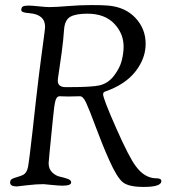

<svg xmlns="http://www.w3.org/2000/svg" viewBox="-20 -730 677 758"><path d="M20 -9Q20 -19 26.5 -23Q33 -27 47.5 -31Q62 -35 72 -40Q86 -48 90.5 -70.5Q95 -93 109 -217Q122 -337 133 -428Q136 -453 142.5 -502Q149 -551 153.5 -584.5Q158 -618 158 -624Q158 -673 96 -678Q64 -680 64 -690Q64 -701 70.5 -704.5Q77 -708 94 -708Q104 -708 133 -705Q162 -702 175 -702Q200 -702 248.5 -706Q297 -710 340 -710Q386 -710 407 -708Q475 -702 515 -659Q555 -616 555 -557Q555 -499 514.5 -447.5Q474 -396 396 -369Q387 -366 387 -358Q387 -341 438.5 -224.5Q490 -108 516 -74Q551 -26 598 -26Q617 -26 617 -15Q617 8 547 8Q488 8 465 -10.5Q442 -29 412 -96Q385 -156 358.5 -227.5Q332 -299 320 -324.5Q308 -350 296 -350Q293 -350 273 -349.5Q253 -349 250 -349Q242 -349 231 -349.5Q220 -350 215 -350Q204 -350 199 -333Q194 -316 189 -262L175 -121Q175 -118 173.5 -103Q172 -88 172 -86Q172 -63 186 -49.5Q200 -36 216.5 -32.5Q233 -29 247 -24Q261 -19 261 -10Q261 3 227 3Q211 3 183 0Q155 -3 152 -3Q123 -3 85.5 1.5Q48 6 47 6Q20 6 20 -9ZM208 -412Q208 -386 239 -386H253Q342 -386 373 -393Q407 -401 430 -431Q453 -461 460.5 -490.5Q468 -520 468 -546Q468 -598 430.5 -637Q393 -676 325 -676Q280 -676 258 -664Q236 -652 233 -614Q230 -570 223.5 -522.5Q217 -475 212.5 -446Q208 -417 208 -412Z"/></svg>

Font: OFL Sorts Mill Goudy TT
Style: Italic
Weight: 500
Italic angle: -6°
Version: Version 003.000